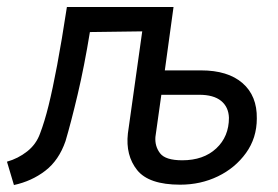

<svg xmlns="http://www.w3.org/2000/svg" viewBox="-28 -520 798 551"><path d="M12 11 -8 -56Q24 -65 50 -85.5Q76 -106 87 -137Q100 -171 111.5 -217.5Q123 -264 136 -333Q149 -402 164 -500H470L380 -430L230 -428Q214 -330 195 -249.5Q176 -169 160 -115Q141 -60 102 -30Q63 0 12 11ZM489 10Q399 10 365.5 -32Q332 -74 339 -137L390 -500H470L445 -318H549Q626 -318 668 -281.5Q710 -245 709 -180Q709 -124 678 -81Q647 -38 597.5 -14Q548 10 489 10ZM495 -60Q556 -60 592.5 -94Q629 -128 629 -182Q628 -213 606.5 -230.5Q585 -248 544 -248H435L418 -127Q416 -100 431.5 -80Q447 -60 495 -60Z"/></svg>

Font: Finlandica
Style: Italic
Weight: 400
Italic angle: -8°
Designer: Niklas Ekholm, Juho Hiilivirta, Jaakko Suomalainen
Foundry: Helsinki Type Studio
Version: Version 1.064